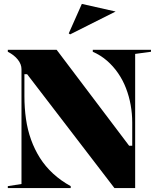

<svg xmlns="http://www.w3.org/2000/svg" viewBox="-20 -963 807 983"><path d="M20 0V-10L90 -21V-609Q90 -634 71.5 -657.5Q53 -681 20 -698V-708H270L641 -217H657V-335Q657 -381 649 -425.5Q641 -470 625 -511.5Q609 -553 584.5 -588.5Q560 -624 528 -652Q496 -680 455 -698V-708H753V-698L672 -687V0H566L119 -583H105V-471Q105 -410 113 -354Q121 -298 139 -248Q157 -198 184.5 -154.5Q212 -111 251.5 -74.5Q291 -38 342 -10V0ZM339 -787 332 -792 399 -943 572 -904Z"/></svg>

Font: Kalnia SemiBold
Style: Regular
Weight: 600
Designer: Frida Medrano
Foundry: Frida Medrano
Version: Version 1.105